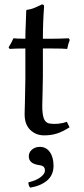

<svg xmlns="http://www.w3.org/2000/svg" viewBox="-20 -605 380 872"><path d="M161.1 62Q189.5 62 206.3 85.4Q223.1 108.9 223.1 147.9Q223.1 190.4 193.6 215.1Q164.1 239.7 117.2 247.1Q108.9 238.8 108.9 223.1Q143.6 215.3 163.8 200Q184.1 184.6 184.1 169.9Q184.1 156.2 176.3 150.9Q168.5 145.5 152.8 144Q110.8 136.7 110.8 105Q110.8 86.9 125.2 74.5Q139.6 62 161.1 62ZM95.2 -429.2Q95.2 -460.9 97.2 -500.5Q99.1 -540 99.1 -557.1L101.1 -560.1Q115.7 -562 126.7 -565.7Q137.7 -569.3 150.6 -575.7Q163.6 -582 170.9 -585Q180.2 -585 180.2 -575.2Q174.8 -504.4 174.8 -429.2H222.2Q232.4 -429.2 245.4 -429.4Q258.3 -429.7 272.2 -430.4Q286.1 -431.2 292 -431.2L296.9 -423.8Q289.1 -404.3 285.2 -382.8Q267.6 -384.8 212.9 -384.8H174.8V-258.8Q174.8 -225.1 173.3 -181.2Q171.9 -137.2 171.9 -126Q171.9 -85 179.4 -65.9Q187 -46.9 205.1 -43.9Q243.7 -38.1 283.7 -51.8L295.9 -26.9Q264.6 -6.8 238.3 1.5Q211.9 9.8 180.2 9.8Q143.1 9.8 117.4 -15.1Q91.8 -40 91.8 -85.9Q91.8 -97.2 93.5 -155.8Q95.2 -214.4 95.2 -248V-384.8Q46.9 -384.8 23.9 -382.8L19 -390.1Q32.2 -410.6 41 -431.2Q57.1 -429.2 95.2 -429.2Z"/></svg>

Font: Linux Biolinum G
Style: Regular
Weight: 400
Designer: Philipp H. Poll
Foundry: Philipp H. Poll
Version: Version 1.1.0 ; ttfautohint (v1.6)